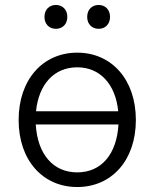

<svg xmlns="http://www.w3.org/2000/svg" viewBox="-20 -741 622 773"><path d="M291 12C429 12 527 -95 527 -258C527 -421 429 -529 291 -529C153 -529 55 -421 55 -258C55 -95 153 12 291 12ZM457 -240C450 -120 388 -47 291 -47C194 -47 131 -120 124 -240ZM125 -293C136 -402 198 -470 291 -470C383 -470 445 -402 456 -293ZM377 -625C404 -625 423 -644 423 -673C423 -702 404 -721 377 -721C350 -721 331 -702 331 -673C331 -644 350 -625 377 -625ZM205 -625C232 -625 251 -644 251 -673C251 -702 232 -721 205 -721C178 -721 159 -702 159 -673C159 -644 178 -625 205 -625Z"/></svg>

Font: Repo Light
Style: Regular
Weight: 300
Designer: Stefan Peev
Foundry: Context Ltd
Version: Version 001.502